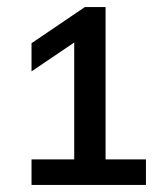

<svg xmlns="http://www.w3.org/2000/svg" viewBox="-20 -830 462 542"><path d="M69 -308V-380H189.5V-710L69 -628.5V-708L219.5 -810H278V-380H392V-308Z"/></svg>

Font: Encode Sans SemiExpanded SemiExpanded Medium
Style: Regular
Weight: 500
Width: 6
Designer: Multiple Designers
Foundry: Impallari Type
Version: Version 3.000; ttfautohint (v1.8.3) -l 8 -r 50 -G 200 -x 14 